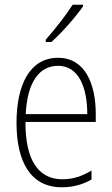

<svg xmlns="http://www.w3.org/2000/svg" viewBox="-20 -784 475 814"><path d="M332 -757V-764H288C257 -716 217 -665 174 -616V-606H198C241 -644 300 -711 332 -757ZM226 -539C108 -539 50 -427 50 -263C50 -98 110 10 242 10C291 10 331 -2 368 -23V-61C324 -35 288 -24 244 -24C140 -24 87 -110 88 -267H386V-300C386 -428 341 -539 226 -539ZM226 -505C313 -505 350 -415 350 -300H89C96 -437 147 -505 226 -505Z"/></svg>

Font: Noto Sans Myanmar Condensed ExtraLight
Style: Regular
Weight: 200
Width: 3
Designer: Monotype Design Team
Foundry: Monotype Imaging Inc.
Version: Version 2.107